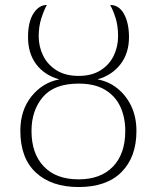

<svg xmlns="http://www.w3.org/2000/svg" viewBox="-20 -744 633 774"><path d="M297 10Q188 10 125 -48Q62 -106 62 -217Q62 -299 106.5 -355Q151 -411 219 -424Q159 -441 126 -485Q93 -529 93 -594Q93 -656 115 -690Q137 -724 169 -724Q158 -705 147 -671.5Q136 -638 136 -598Q136 -556 154 -519.5Q172 -483 208 -460.5Q244 -438 297 -438Q349 -438 384.5 -460Q420 -482 438 -518.5Q456 -555 456 -598Q456 -641 445.5 -673Q435 -705 424 -724Q460 -724 480 -687.5Q500 -651 500 -594Q500 -530 466 -485.5Q432 -441 373 -424Q418 -416 453.5 -387.5Q489 -359 509.5 -315.5Q530 -272 530 -216Q530 -111 470 -50.5Q410 10 297 10ZM297 -21Q386 -21 435.5 -72.5Q485 -124 485 -216Q485 -271 465 -314Q445 -357 403.5 -382Q362 -407 297 -407Q199 -407 153 -353Q107 -299 107 -216Q107 -125 156.5 -73Q206 -21 297 -21Z"/></svg>

Font: Noto Serif ExtraLight
Style: Regular
Weight: 200
Designer: Monotype Design Team
Foundry: Monotype Imaging Inc.
Version: Version 2.015; ttfautohint (v1.8.4.7-5d5b)